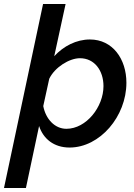

<svg xmlns="http://www.w3.org/2000/svg" viewBox="-65 -730 673 963"><path d="M-45 213H65L131 -98C152 -34 205 10 284 10C436 10 569 -146 569 -315C569 -434 500 -532 386 -532C318 -532 254 -499 207 -448L264 -710H151ZM268 -84C209 -84 164 -134 152 -198L182 -335C210 -393 283 -438 336 -438C409 -438 454 -376 454 -298C454 -194 368 -84 268 -84Z"/></svg>

Font: FIGSv2-sans-serif SmBold Italic
Style: Regular
Weight: 600
Italic angle: -12°
Designer: Matt McInerney, Pablo Impallari, Rodrigo Fuenzalida
Foundry: Matt McInerney, Pablo Impallari, Rodrigo Fuenzalida
Version: Version 4.020;hotconv 1.0.109;makeotfexe 2.5.65596